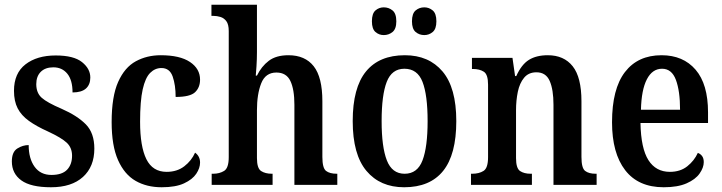

<svg xmlns="http://www.w3.org/2000/svg" viewBox="-20 -780 3045 810"><path d="M195 10Q110 10 70 -19Q30 -48 30 -99Q30 -139 53 -153.5Q76 -168 101 -168Q101 -111 126 -76.5Q151 -42 197 -42Q242 -42 263 -64Q284 -86 284 -123Q284 -157 261.5 -178Q239 -199 183 -225Q134 -247 102 -270Q70 -293 54.5 -323Q39 -353 39 -397Q39 -471 87.5 -508.5Q136 -546 215 -546Q291 -546 326 -518Q361 -490 361 -453Q361 -423 342.5 -406.5Q324 -390 286 -390Q286 -442 264 -469Q242 -496 205 -496Q171 -496 152 -477Q133 -458 133 -425Q133 -388 156 -367.5Q179 -347 240 -321Q306 -292 342 -255.5Q378 -219 378 -153Q378 -77 330 -33.5Q282 10 195 10Z M662 10Q599 10 552 -17Q505 -44 478 -104.5Q451 -165 451 -265Q451 -373 478.5 -434.5Q506 -496 553 -521.5Q600 -547 658 -547Q739 -547 781.5 -518.5Q824 -490 824 -444Q824 -411 803 -391Q782 -371 721 -371Q721 -421 708.5 -457Q696 -493 661 -493Q634 -493 613.5 -472.5Q593 -452 582 -403Q571 -354 571 -266Q571 -162 597.5 -108.5Q624 -55 683 -55Q727 -55 757.5 -78.5Q788 -102 803 -136Q824 -121 824 -94Q824 -71 808 -47Q792 -23 756.5 -6.5Q721 10 662 10Z M873 0V-47H879Q906 -47 925.5 -59Q945 -71 945 -117V-649Q945 -677 935 -690.5Q925 -704 910 -708.5Q895 -713 881 -713H872V-760H1064V-560Q1064 -530 1062 -499.5Q1060 -469 1059 -461H1064Q1083 -500 1114 -523.5Q1145 -547 1197 -547Q1267 -547 1303.5 -500.5Q1340 -454 1340 -353V-118Q1340 -71 1355.5 -59Q1371 -47 1401 -47H1403V0H1222V-338Q1222 -403 1205 -438.5Q1188 -474 1146 -474Q1100 -474 1082 -428.5Q1064 -383 1064 -315V-113Q1064 -70 1081.5 -58.5Q1099 -47 1127 -47H1130V0Z M1685 10Q1584 10 1526 -59Q1468 -128 1468 -269Q1468 -410 1524 -478.5Q1580 -547 1688 -547Q1789 -547 1847 -478.5Q1905 -410 1905 -269Q1905 -128 1849.5 -59Q1794 10 1685 10ZM1687 -47Q1741 -47 1762.5 -103.5Q1784 -160 1784 -269Q1784 -379 1762.5 -434.5Q1741 -490 1686 -490Q1633 -490 1611.5 -434.5Q1590 -379 1590 -269Q1590 -160 1612 -103.5Q1634 -47 1687 -47ZM1770 -632Q1749 -632 1733.5 -645Q1718 -658 1718 -690Q1718 -723 1733.5 -736Q1749 -749 1770 -749Q1790 -749 1805.5 -736Q1821 -723 1821 -690Q1821 -658 1805.5 -645Q1790 -632 1770 -632ZM1599 -632Q1579 -632 1564 -645Q1549 -658 1549 -690Q1549 -723 1564 -736Q1579 -749 1599 -749Q1620 -749 1636 -736Q1652 -723 1652 -690Q1652 -658 1636 -645Q1620 -632 1599 -632Z M1967 0V-47H1972Q2001 -47 2020 -59Q2039 -71 2039 -117V-423Q2039 -466 2021 -477.5Q2003 -489 1975 -489H1971V-536H2142L2153 -459H2158Q2180 -508 2211.5 -527.5Q2243 -547 2291 -547Q2359 -547 2396 -500.5Q2433 -454 2433 -353V-118Q2433 -71 2448.5 -59Q2464 -47 2493 -47H2497V0H2315V-338Q2315 -402 2299 -438.5Q2283 -475 2243 -475Q2210 -475 2191 -452Q2172 -429 2164.5 -392.5Q2157 -356 2157 -315V-113Q2157 -70 2174 -58.5Q2191 -47 2219 -47H2224V0Z M2780 10Q2673 10 2617.5 -62Q2562 -134 2562 -264Q2562 -405 2616.5 -476Q2671 -547 2771 -547Q2862 -547 2914.5 -486Q2967 -425 2967 -306V-261H2682Q2684 -154 2715.5 -104.5Q2747 -55 2806 -55Q2850 -55 2879.5 -78.5Q2909 -102 2924 -135Q2935 -131 2942 -121.5Q2949 -112 2949 -96Q2949 -73 2931.5 -48Q2914 -23 2876.5 -6.5Q2839 10 2780 10ZM2849 -317Q2849 -396 2831.5 -443Q2814 -490 2773 -490Q2732 -490 2709 -445.5Q2686 -401 2684 -317Z"/></svg>

Font: Noto Serif Condensed SemiBold
Style: Regular
Weight: 600
Width: 3
Designer: Monotype Design Team
Foundry: Monotype Imaging Inc.
Version: Version 2.013